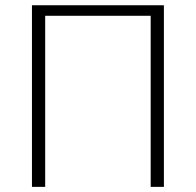

<svg xmlns="http://www.w3.org/2000/svg" viewBox="-20 -728 764 748"><path d="M618.5 0H567V-666.5H156V0H104.5V-707.5H618.5Z"/></svg>

Font: Lato Light
Style: Regular
Weight: 300
Designer: Lukasz Dziedzic
Foundry: tyPoland Lukasz Dziedzic
Version: Version 2.007; 2014-02-27